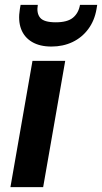

<svg xmlns="http://www.w3.org/2000/svg" viewBox="-20 -772 421 792"><path d="M23 0 114 -521H249L158 0ZM192 -580Q144 -580 112 -599Q80 -618 67 -652.5Q54 -687 62 -735L65 -752H136Q130 -718 145.5 -699Q161 -680 210 -680Q258 -680 281 -699Q304 -718 310 -752H381L378 -734Q370 -687 344 -652Q318 -617 279 -598.5Q240 -580 192 -580Z"/></svg>

Font: DM Sans 10pt
Style: Bold Italic
Weight: 700
Italic angle: -10°
Version: Version 4.004;gftools[0.9.30]